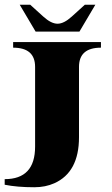

<svg xmlns="http://www.w3.org/2000/svg" viewBox="-20 -789 480 820"><path d="M36.1 -609.4H411.1V-585.4Q317.4 -585.4 317.4 -503.4V-202.9Q317.4 -53.5 211.9 -6.3Q173.6 10.7 126.7 10.7Q53.5 10.7 0 0V-23.9Q129.9 -23.9 129.9 -162.8V-503.4Q129.9 -585.4 36.1 -585.4ZM132.1 -654.1 64.2 -768.8H109.1L164.8 -718.3Q198.5 -687.7 225.8 -687.7Q252.9 -687.7 286.6 -718.3L342.3 -768.8H387.2L319.3 -654.1Z"/></svg>

Font: itsadzoke
Style: Regular
Weight: 700
Width: 7
Version: Version 0.45